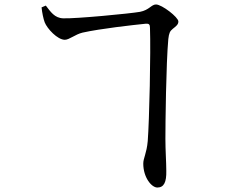

<svg xmlns="http://www.w3.org/2000/svg" viewBox="-20 -789 1040 859"><path d="M641 -158C636 -102 621 -82 621 -57C621 5 658 50 684 50C714 50 725 25 724 -24C724 -64 720 -115 720 -168C720 -236 723 -504 733 -614C736 -640 740 -650 753 -660C768 -672 778 -679 778 -693C778 -712 704 -769 678 -769C657 -769 648 -744 606 -736C560 -728 320 -705 263 -707C224 -708 206 -737 185 -764L166 -756C168 -734 174 -705 180 -689C191 -661 237 -611 270 -611C290 -611 316 -635 349 -643C430 -661 574 -677 633 -683C647 -684 651 -679 651 -664C655 -555 648 -250 641 -158Z"/></svg>

Font: Noto Serif SC Medium
Style: Regular
Weight: 500
Designer: Ryoko NISHIZUKA 西塚涼子 (kana & ideographs); Frank Grießhammer (Latin, Greek & Cyrillic); Wenlong ZHANG 张文龙 (bopomofo); San
Foundry: Adobe Systems Incorporated
Version: Version 1.001;PS 1.001;hotconv 16.6.54;makeotf.lib2.5.65590